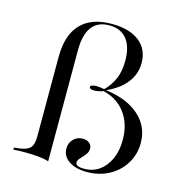

<svg xmlns="http://www.w3.org/2000/svg" viewBox="-97 -722 794 824"><g transform="rotate(15 299.5 -310.0)"><path d="M359.7 11.3Q310.5 11.3 280.2 -9.3Q250 -29.8 250 -63.7Q250 -88.7 266.5 -105.6Q283.1 -122.6 307.3 -122.6Q325.8 -122.6 337.1 -113.3Q348.4 -104 348.4 -88.7Q348.4 -76.6 341.9 -66.5Q335.5 -56.5 327.4 -48.4Q319.4 -40.3 313.3 -32.7Q307.3 -25 307.3 -17.7Q307.3 0.8 345.2 0.8Q383.9 0.8 412.5 -19.4Q441.1 -39.5 457.7 -76.2Q474.2 -112.9 474.2 -161.3Q474.2 -231.5 439.1 -279.4Q404 -327.4 341.1 -342.7Q329.8 -338.7 319.4 -336.7Q308.9 -334.7 299.2 -334.7Q289.5 -334.7 284.3 -337.5Q279 -340.3 279 -345.2Q279 -350 286.3 -352.8Q293.5 -355.6 306.5 -355.6Q314.5 -355.6 323.8 -354.4Q333.1 -353.2 341.1 -351.6Q370.2 -381.5 383.5 -414.9Q396.8 -448.4 396.8 -491.1Q396.8 -554.8 369.8 -588.3Q342.7 -621.8 291.9 -621.8Q240.3 -621.8 214.5 -587.1Q188.7 -552.4 188.7 -483.1V0V9.7Q167.7 3.2 141.1 0.8Q114.5 -1.6 84.7 -1.6Q72.6 -1.6 61.7 -1.6Q50.8 -1.6 31.5 0V-8.9L46 -10.5Q86.3 -14.5 101.2 -29Q116.1 -43.5 116.1 -79V-434.7Q116.1 -531.5 162.9 -581Q209.7 -630.6 300.8 -630.6Q379 -630.6 423 -596.4Q466.9 -562.1 466.9 -500.8Q466.9 -452.4 437.1 -413.7Q407.3 -375 350 -349.2Q445.2 -337.1 498.8 -289.1Q552.4 -241.1 552.4 -168.5Q552.4 -117.7 527 -76.6Q501.6 -35.5 458.1 -12.1Q414.5 11.3 359.7 11.3Z"/></g></svg>

Font: Playfair 144pt SemiExpanded Light
Style: Regular
Weight: 300
Width: 6
Designer: Claus Eggers Sørensen
Foundry: Claus Eggers Sørensen
Version: Version 2.203